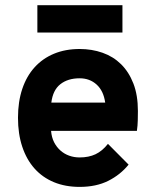

<svg xmlns="http://www.w3.org/2000/svg" viewBox="-20 -713 600 745"><path d="M289.1 12.2Q233.4 12.2 189.2 -6.1Q145 -24.4 114 -59.1Q83 -93.8 66.4 -143.6Q49.8 -193.4 49.8 -255.9Q49.8 -318.4 66.4 -367.9Q83 -417.5 114.3 -451.9Q145.5 -486.3 189.7 -504.6Q233.9 -522.9 289.1 -522.9Q336.4 -522.9 377.9 -508.3Q419.4 -493.7 449.7 -463.9Q480 -434.1 497.6 -388.9Q515.1 -343.8 515.1 -282.2Q515.1 -267.1 514.6 -246.3Q514.2 -225.6 511.2 -205.1H178.2Q180.2 -180.2 189.9 -161.1Q199.7 -142.1 214.6 -128.9Q229.5 -115.7 248.5 -108.9Q267.6 -102.1 289.1 -102.1Q324.2 -102.1 350.6 -114.5Q377 -127 398.9 -154.8L479 -74.2Q446.8 -34.7 399.9 -11.2Q353 12.2 289.1 12.2ZM289.1 -409.2Q243.2 -409.2 214.1 -386.2Q185.1 -363.3 179.2 -314.9H388.2Q381.8 -360.4 355 -384.8Q328.1 -409.2 289.1 -409.2ZM125 -586.9V-692.9H455.1V-586.9Z"/></svg>

Font: Overpass
Style: Bold
Weight: 700
Designer: Delve Withrington
Foundry: Delve Fonts
Version: Version 1.001